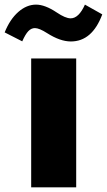

<svg xmlns="http://www.w3.org/2000/svg" viewBox="-86 -807 460 827"><path d="M-65.9 -667.5Q-43 -724.1 -7.1 -755.6Q28.8 -787.1 69.3 -787.1Q107.9 -787.1 158.2 -753.4Q195.8 -728 218.3 -728Q253.4 -728 279.8 -787.1L354.5 -745.1Q311 -628.4 219.2 -628.4Q173.3 -628.4 117.2 -664.1Q83 -686 64.5 -686Q48.8 -686 36.1 -672.9Q23.4 -659.7 9.8 -628.9ZM48.3 -555.2H242.2V0H48.3Z"/></svg>

Font: Estedad-FD Black
Style: Regular
Weight: 900
Designer: Amin Abedi
Version: Version 7.3